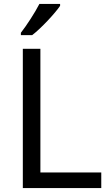

<svg xmlns="http://www.w3.org/2000/svg" viewBox="-20 -964 564 984"><path d="M288 -934V-944H182C159 -899 116 -833 87 -796V-784H145C192 -820 263 -897 288 -934ZM97 0H499V-80H187V-714H97Z"/></svg>

Font: Noto Sans Syriac Western
Style: Regular
Weight: 400
Designer: Patrick Giasson and the Monotype Design Team
Foundry: Monotype Imaging Inc.
Version: Version 3.000